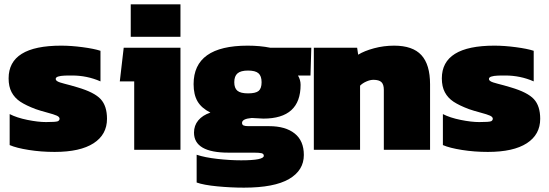

<svg xmlns="http://www.w3.org/2000/svg" viewBox="-20 -696 2549 892"><path d="M233.9 9.8Q170.9 9.8 113.8 0.7Q56.6 -8.3 24.9 -22V-166Q58.1 -148.9 107.7 -138.9Q157.2 -128.9 193.8 -128.9Q240.2 -128.9 249 -132.8Q256.3 -136.7 256.8 -144Q256.8 -152.8 243.9 -158.7Q231 -164.6 198.2 -173.3Q165.5 -182.1 146 -189Q100.6 -206.1 74.2 -223.6Q47.9 -241.2 33.9 -267.6Q20 -293.9 20 -332Q20 -483.9 264.2 -483.9Q310.5 -483.9 364 -476.8Q417.5 -469.7 446.8 -460V-317.9Q384.8 -345.2 314.9 -345.2Q303.2 -345.2 296.9 -345.2Q290.5 -345.2 279.8 -344.7Q269 -344.2 263.2 -343.3Q257.3 -342.3 251 -340.6Q244.6 -338.9 241.7 -335.9Q238.8 -333 238.8 -329.1Q238.8 -324.2 243.7 -320.3Q248.5 -316.4 258.8 -313Q269 -309.6 280 -306.9Q291 -304.2 308.8 -299.3Q326.7 -294.4 340.8 -290Q418.5 -267.1 447.8 -235.4Q477.1 -203.6 477.1 -144Q477.1 -70.8 414.8 -30.5Q352.5 9.8 233.9 9.8Z M587.4 -524.9V-675.8H818.4V-524.9ZM603.5 0V-317.9H536.6L554.7 -474.1H818.4V0Z M1113.3 175.8Q1052.7 175.8 989.3 169.7Q925.8 163.6 893.6 151.9V22.9Q931.6 35.6 989.7 42.2Q1047.9 48.8 1100.6 48.8Q1205.6 48.8 1205.6 27.8Q1205.6 18.6 1195.6 15.9Q1185.5 13.2 1160.2 13.2H1041.5Q881.3 13.2 881.3 -80.1Q881.3 -112.8 901.1 -136.7Q920.9 -160.6 957.5 -172.9Q916 -193.8 897.7 -225.1Q879.4 -256.3 879.4 -305.2Q879.4 -483.9 1130.4 -483.9Q1188.5 -483.9 1236.3 -474.1H1426.3L1422.4 -345.2H1364.3Q1376.5 -325.2 1376.5 -301.8Q1376.5 -145 1203.6 -145Q1197.8 -145 1149.4 -147.9Q1104.5 -144 1104.5 -125Q1104.5 -116.2 1111.8 -113Q1119.1 -109.9 1134.3 -109.9H1230.5Q1306.2 -109.9 1348.9 -75.9Q1391.6 -42 1391.6 23.9Q1391.6 95.7 1322.8 135.7Q1253.9 175.8 1113.3 175.8ZM1132.3 -262.2Q1168 -262.2 1181.6 -273.7Q1195.3 -285.2 1195.3 -314Q1195.3 -342.8 1180.9 -355.5Q1166.5 -368.2 1132.3 -368.2Q1098.6 -368.2 1083.5 -355.2Q1068.4 -342.3 1068.4 -314Q1068.4 -286.6 1083 -274.4Q1097.7 -262.2 1132.3 -262.2Z M1438 0V-474.1H1639.2L1644 -441.9Q1672.4 -459.5 1717.5 -471.7Q1762.7 -483.9 1811 -483.9Q1897.5 -483.9 1937.7 -439.9Q1978 -396 1978 -304.2V0H1763.2V-278.8Q1763.2 -303.7 1752 -314.5Q1740.7 -325.2 1714.8 -325.2Q1699.2 -325.2 1681.4 -317.1Q1663.6 -309.1 1652.8 -297.9V0Z M2246.6 9.8Q2183.6 9.8 2126.5 0.7Q2069.3 -8.3 2037.6 -22V-166Q2070.8 -148.9 2120.4 -138.9Q2169.9 -128.9 2206.5 -128.9Q2252.9 -128.9 2261.7 -132.8Q2269 -136.7 2269.5 -144Q2269.5 -152.8 2256.6 -158.7Q2243.7 -164.6 2210.9 -173.3Q2178.2 -182.1 2158.7 -189Q2113.3 -206.1 2086.9 -223.6Q2060.5 -241.2 2046.6 -267.6Q2032.7 -293.9 2032.7 -332Q2032.7 -483.9 2276.9 -483.9Q2323.2 -483.9 2376.7 -476.8Q2430.2 -469.7 2459.5 -460V-317.9Q2397.5 -345.2 2327.6 -345.2Q2315.9 -345.2 2309.6 -345.2Q2303.2 -345.2 2292.5 -344.7Q2281.7 -344.2 2275.9 -343.3Q2270 -342.3 2263.7 -340.6Q2257.3 -338.9 2254.4 -335.9Q2251.5 -333 2251.5 -329.1Q2251.5 -324.2 2256.3 -320.3Q2261.2 -316.4 2271.5 -313Q2281.7 -309.6 2292.7 -306.9Q2303.7 -304.2 2321.5 -299.3Q2339.4 -294.4 2353.5 -290Q2431.2 -267.1 2460.4 -235.4Q2489.7 -203.6 2489.7 -144Q2489.7 -70.8 2427.5 -30.5Q2365.2 9.8 2246.6 9.8Z"/></svg>

Font: Kanit ExtraBold
Style: Regular
Weight: 800
Designer: Katatrad Team
Foundry: CadsonDemak
Version: Version 1.000;PS 001.000;hotconv 1.0.88;makeotf.lib2.5.64775